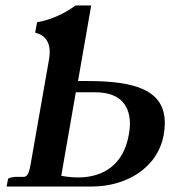

<svg xmlns="http://www.w3.org/2000/svg" viewBox="-20 -679 620 699"><path d="M158 -460 91 -78C85.9 -49 79 -35 66 -35H34C17 -33 9 -30 9 -26L4 0H316C435 0 553.4 -64.1 576 -188C578.9 -204 580 -218 580 -231C580 -352 471 -384 298 -384H264L312 -659H255C220 -633 169 -607 115 -598L108 -560C138 -553 161 -533 161 -489C161 -480 159.9 -471 158 -460ZM256 -343H327C425 -343 453 -287 453 -228C453 -215 451 -202 449 -189C430 -79 356 -33 264 -33C245 -33 224 -35 203 -39Z"/></svg>

Font: Linux Libertine O
Style: Bold Italic
Weight: 700
Italic angle: -11.5°
Designer: Philipp H. Poll
Foundry: Philipp H. Poll
Version: Version 4.1.0